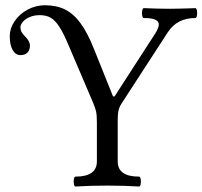

<svg xmlns="http://www.w3.org/2000/svg" viewBox="-20 -696 759 720"><path d="M263.2 -33.7Q343.3 -33.7 343.3 -90.8V-237.8Q343.3 -264.6 340.3 -277.8Q337.4 -291 330.1 -308.1Q330.1 -309.1 329.6 -309.6L237.3 -525.9Q218.3 -571.3 202.6 -595.5Q187 -619.6 170.2 -629.4Q153.3 -639.2 128.9 -639.2Q107.4 -639.2 90.8 -631.8Q74.2 -624.5 65.4 -613.8Q56.6 -603 56.6 -594.2Q56.6 -584 60.8 -576.2Q64.9 -568.4 74.2 -559.1Q83 -550.8 87.6 -542Q92.3 -533.2 92.3 -524.9Q92.3 -508.3 83 -498.8Q73.7 -489.3 57.1 -489.3Q38.6 -489.3 27.6 -508.3Q16.6 -527.3 16.6 -559.6Q16.6 -589.8 34.9 -616.7Q53.2 -643.6 83.7 -659.9Q114.3 -676.3 148.4 -676.3Q191.9 -676.3 223.9 -660.4Q255.9 -644.5 281.7 -609.4Q307.6 -574.2 331.5 -514.6L403.8 -334.5H409.7L560.5 -567.9Q574.2 -588.9 575.4 -602.1Q576.7 -615.2 563.2 -621.8Q549.8 -628.4 519.5 -628.4Q515.1 -628.4 513.2 -637.7Q511.2 -647 513.2 -656.2Q515.1 -665.5 519.5 -665.5Q573.2 -663.1 616.2 -663.1Q633.8 -663.1 651.9 -663.6Q669.9 -664.1 688 -664.6L712.4 -665.5Q716.8 -665.5 718.5 -656.2Q720.2 -647 718.5 -637.7Q716.8 -628.4 712.4 -628.4Q678.2 -628.4 652.6 -615.2Q627 -602.1 609.4 -575.2L437 -309.6L436 -308.1Q429.7 -298.3 426.8 -290Q423.8 -281.7 422.6 -270Q421.4 -258.3 421.4 -238.8V-90.8Q421.4 -33.7 501.5 -33.7Q505.9 -33.7 507.6 -24.4Q509.3 -15.1 507.6 -5.9Q505.9 3.4 501.5 3.4Q446.3 0 382.3 0Q318.4 0 263.2 3.4Q258.8 3.4 257.1 -5.9Q255.4 -15.1 257.1 -24.4Q258.8 -33.7 263.2 -33.7Z"/></svg>

Font: Junicode Two Beta VF
Style: Regular
Weight: 400
Designer: Peter S. Baker
Foundry: Briery Creek Software
Version: Version 1.031 beta; ttfautohint (v1.8.1.43-b0c9)